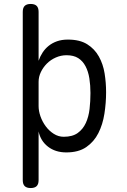

<svg xmlns="http://www.w3.org/2000/svg" viewBox="-20 -760 640 970"><path d="M95 -700Q95 -721 105 -730.5Q115 -740 135 -740Q155 -740 165 -730.5Q175 -721 175 -700V-453Q183 -476 195.5 -495Q208 -514 226 -528.5Q244 -543 268 -551.5Q292 -560 323 -560Q383 -560 420.5 -536.5Q458 -513 479.5 -474.5Q501 -436 508.5 -389Q516 -342 516 -294Q516 -240 507.5 -185.5Q499 -131 477 -87.5Q455 -44 416 -17Q377 10 315 10Q260 10 222.5 -19Q185 -48 175 -96V150Q175 171 165 180.5Q155 190 135 190Q115 190 105 180.5Q95 171 95 150ZM316 -481Q288 -481 262 -469.5Q236 -458 217 -439Q198 -420 186.5 -396Q175 -372 175 -347V-224Q175 -199 184.5 -172Q194 -145 211 -122Q228 -99 251.5 -84Q275 -69 302 -69Q346 -69 372.5 -88Q399 -107 413.5 -138.5Q428 -170 432.5 -209.5Q437 -249 437 -290Q437 -329 431.5 -364Q426 -399 412 -425.5Q398 -452 375 -466.5Q352 -481 316 -481Z"/></svg>

Font: Maple Mono NL Light
Style: Regular
Weight: 300
Monospace: yes
Designer: subframe7536
Version: Version 7.000